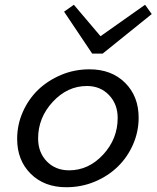

<svg xmlns="http://www.w3.org/2000/svg" viewBox="-20 -771 657 806"><path d="M52 -188Q52 -247 75.5 -300.5Q99 -354 140 -394Q181 -433 236.5 -456.5Q292 -480 356 -480Q448 -480 505 -423.5Q562 -367 562 -277Q562 -218 538.5 -164.5Q515 -111 475 -72Q434 -32 378 -8.5Q322 15 258 15Q166 15 109 -41.5Q52 -98 52 -188ZM140 -190Q140 -131 176.5 -93.5Q213 -56 270 -56Q352 -56 413 -122Q474 -188 474 -276Q474 -334 437.5 -372Q401 -410 345 -410Q263 -410 201.5 -343.5Q140 -277 140 -190ZM367 -546 249 -722 290 -751 402 -619 589 -751 617 -712 411 -546Z"/></svg>

Font: Intel One Mono
Style: Italic
Weight: 400
Italic angle: -16°
Monospace: yes
Designer: Fred Shallcrass
Foundry: Frere-Jones Type LLC
Version: Version 1.400;hotconv 1.1.0;makeotfexe 2.6.0;FJTRelease1.4